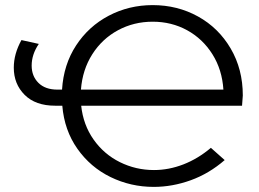

<svg xmlns="http://www.w3.org/2000/svg" viewBox="-20 -726 1014 752"><path d="M928 -312H298Q306 -237 346.5 -179.5Q387 -122 449.5 -91Q512 -60 583 -60Q641 -60 698 -82Q755 -104 806 -147L860 -99Q799 -46 727 -20Q655 6 582 6Q492 6 413 -32.5Q334 -71 283 -143.5Q232 -216 224 -312H196Q119 -312 76.5 -354.5Q34 -397 34 -461Q34 -515 64 -569L132 -554Q104 -513 104 -469Q104 -428 130.5 -401.5Q157 -375 205 -375H223Q229 -473 278 -548Q327 -623 406 -664.5Q485 -706 578 -706Q675 -706 755.5 -661.5Q836 -617 883.5 -536Q931 -455 931 -352Q931 -348 928 -312ZM297 -375H855Q850 -453 812 -513.5Q774 -574 713 -607.5Q652 -641 578 -641Q504 -641 442 -607.5Q380 -574 341.5 -513.5Q303 -453 297 -375Z"/></svg>

Font: Montserrat-Regular
Style: Regular
Weight: 400
Version: Version 7.200